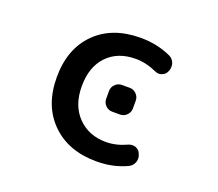

<svg xmlns="http://www.w3.org/2000/svg" viewBox="-124 -938 1249 1101"><g transform="rotate(20 500.0 -387.5)"><path d="M573.2 -640.6Q463.9 -640.6 399.4 -573.2Q335 -505.9 335 -387.7Q335 -270.5 401.9 -202.1Q468.8 -133.8 573.2 -133.8Q636.7 -133.8 701.2 -164.1Q712.9 -168.9 724.6 -168.9Q734.4 -168.9 743.2 -166Q764.6 -158.2 773.4 -137.7L775.4 -132.8Q781.2 -120.1 781.2 -107.4Q781.2 -96.7 777.3 -85Q768.6 -61.5 747.1 -50.8Q663.1 -10.7 563.5 -10.7Q561.5 -10.7 559.6 -10.7Q388.7 -10.7 285.6 -112.8Q182.6 -214.8 182.6 -387.7Q182.6 -560.5 284.2 -662.1Q385.7 -763.7 559.6 -763.7Q661.1 -763.7 747.1 -723.6Q768.6 -712.9 777.3 -688.5Q780.3 -677.7 780.3 -667Q780.3 -654.3 775.4 -641.6L773.4 -637.7Q764.6 -616.2 743.2 -609.4Q734.4 -605.5 724.6 -605.5Q712.9 -605.5 701.2 -611.3Q636.7 -640.6 573.2 -640.6ZM548.8 -309.6Q525.4 -309.6 508.3 -326.7Q491.2 -343.8 491.2 -367.2V-415Q491.2 -438.5 508.3 -455.6Q525.4 -472.7 548.8 -472.7H596.7Q620.1 -472.7 637.2 -455.6Q654.3 -438.5 654.3 -415V-367.2Q654.3 -343.8 637.2 -326.7Q620.1 -309.6 596.7 -309.6Z"/></g></svg>

Font: Gen Jyuu Gothic Monospace Bold
Style: Bold
Weight: 700
Designer: [Source Han Sans]
Ryoko NISHIZUKA  (kana & ideographs); Paul D. Hunt (Latin, Greek & Cyrillic); Wenlong ZHANG  (bopomofo
Version: Version 1.002.20150607